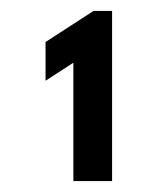

<svg xmlns="http://www.w3.org/2000/svg" viewBox="-20 -845 289 352"><path d="M63.5 -697 114.5 -730V-513H185.5V-825H151.5L63.5 -768Z"/></svg>

Font: Hussar
Style: BdSuprExt
Weight: 700
Foundry: Cannot Into Space Fonts
Version: Version 2.00